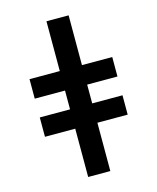

<svg xmlns="http://www.w3.org/2000/svg" viewBox="-146 -909 1000 1226"><g transform="rotate(-15 354.5 -295.5)"><path d="M81.1 -99.6V-227.5H281.2V-351.6H81.1V-480.5H281.2V-809.6H427.7V-480.5H627.9V-351.6H427.7V-227.5H627.9V-99.6H427.7V219.7H281.2V-99.6Z"/></g></svg>

Font: GenEi M Gothic v2 Heavy
Style: Regular
Weight: 800
Version: Version 2.0